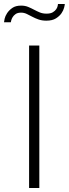

<svg xmlns="http://www.w3.org/2000/svg" viewBox="-52 -937 343 957"><path d="M93 0V-710H144V0ZM179 -834Q157 -834 140 -840Q123 -846 109 -853.5Q95 -861 81.5 -867.5Q68 -874 53 -874Q36 -874 26 -867Q16 -860 11 -851.5Q6 -843 4 -835.5Q2 -828 2 -826H-32Q-32 -830 -29 -843.5Q-26 -857 -16.5 -871.5Q-7 -886 9.5 -897.5Q26 -909 53 -909Q73 -909 88.5 -902.5Q104 -896 118 -888.5Q132 -881 146.5 -875Q161 -869 180 -869Q200 -869 211.5 -876Q223 -883 228.5 -891.5Q234 -900 235.5 -907.5Q237 -915 237 -917H271Q271 -912 267.5 -898.5Q264 -885 254.5 -871Q245 -857 227 -845.5Q209 -834 179 -834Z"/></svg>

Font: Oxford Sans
Style: Regular
Weight: 300
Designer: Matt McInerney, Pablo Impallari, Rodrigo Fuenzalida
Foundry: Matt McInerney, Pablo Impallari, Rodrigo Fuenzalida
Version: Version 3.000g; ttfautohint (v1.5) -l 8 -r 28 -G 28 -x 14 -D